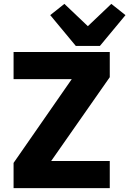

<svg xmlns="http://www.w3.org/2000/svg" viewBox="-20 -970 667 990"><path d="M244 -140H546V0H50V-130L350 -562H50V-702H546V-572ZM371 -733 239 -892 312 -950 433 -835 554 -950 627 -892 495 -733Z"/></svg>

Font: IBM-Poppins
Style: Poppins-Bold
Weight: 700
Designer: Mike Abbink, Paul van der Laan, Pieter van Rosmalen, Ben Mitchell, Mark Frömberg
Foundry: Bold Monday
Version: Version 1.1